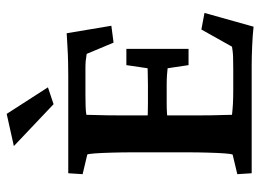

<svg xmlns="http://www.w3.org/2000/svg" viewBox="-126 -680 811 600"><g transform="rotate(-90 280.0 -380.5)"><path d="M496.1 5.9Q469.7 2.9 435.5 1.5Q401.4 0 374 0H38.1L35.2 -44.9L96.7 -59.6Q98.6 -64.5 100.1 -84Q101.6 -103.5 102.5 -135.3Q103.5 -167 103.5 -208V-364.3Q103.5 -406.2 102.5 -438.5Q101.6 -470.7 100.1 -490.2Q98.6 -509.8 96.7 -513.7L35.2 -528.3L38.1 -573.2H343.8Q361.3 -573.2 385.3 -573.7Q409.2 -574.2 433.1 -575.7Q457 -577.1 475.6 -578.1L499 -438.5L446.3 -431.6L411.1 -515.6Q399.4 -517.6 389.6 -518.6Q379.9 -519.5 368.2 -519.5H283.2Q264.6 -519.5 248.5 -519Q232.4 -518.6 220.7 -516.6Q220.7 -510.7 220.2 -494.1Q219.7 -477.5 219.2 -453.1Q218.8 -428.7 218.8 -399.4V-175.8Q218.8 -147.5 219.2 -124.5Q219.7 -101.6 220.2 -85.4Q220.7 -69.3 220.7 -61.5Q237.3 -59.6 254.9 -58.6Q272.5 -57.6 298.8 -57.6H364.3Q388.7 -57.6 401.4 -58.1Q414.1 -58.6 420.4 -59.6Q426.8 -60.5 433.6 -61.5L487.3 -157.2L539.1 -147.5ZM376 -197.3 366.2 -262.7Q359.4 -263.7 345.7 -264.6Q332 -265.6 313.5 -265.6H255.9Q240.2 -265.6 225.1 -264.6Q210 -263.7 199.2 -262.7V-326.2Q210 -325.2 225.1 -324.7Q240.2 -324.2 255.9 -324.2H313.5Q332 -324.2 345.7 -324.7Q359.4 -325.2 366.2 -325.2L376 -391.6H426.8V-197.3ZM253.9 -619.1 123 -743.2 223.6 -765.6 306.6 -636.7Z"/></g></svg>

Font: Crimson Pro ExtraLight SemiBold
Style: Regular
Weight: 600
Version: Version 1.002